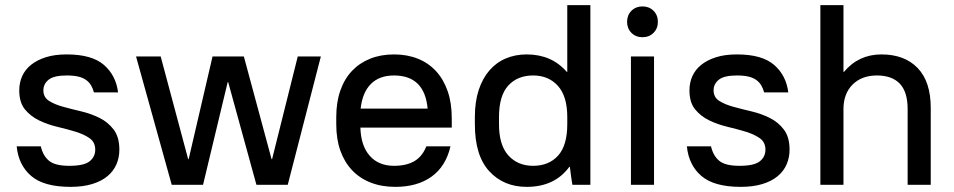

<svg xmlns="http://www.w3.org/2000/svg" viewBox="-20 -720 3716 748"><path d="M255 8Q151 8 101.5 -34.5Q52 -77 45 -150H139Q147 -114 170.5 -94Q194 -74 250 -74Q307 -74 329 -91.5Q351 -109 351 -137Q351 -166 329 -181.5Q307 -197 274 -207Q241 -217 203 -226Q165 -235 132 -251Q99 -267 77 -294Q55 -321 55 -368Q55 -398 66.5 -423.5Q78 -449 101 -467.5Q124 -486 158.5 -497Q193 -508 240 -508Q338 -508 385 -467Q432 -426 440 -360H346Q342 -375 335 -387Q328 -399 316 -408Q304 -417 285.5 -421.5Q267 -426 240 -426Q190 -426 169.5 -409.5Q149 -393 149 -368Q149 -341 171 -327Q193 -313 226 -304Q259 -295 297 -286Q335 -277 368 -260.5Q401 -244 423 -215Q445 -186 445 -137Q445 -106 433.5 -79.5Q422 -53 398.5 -33.5Q375 -14 339 -3Q303 8 255 8Z M510 -500H606L713 -100H715L808 -500H930L1038 -100H1040L1140 -500H1230L1101 0H979L869 -400H867L771 0H649Z M1520 8Q1467 8 1424.5 -8.5Q1382 -25 1352 -56.5Q1322 -88 1306 -133Q1290 -178 1290 -236V-264Q1290 -322 1306 -367.5Q1322 -413 1351.5 -444Q1381 -475 1422.5 -491.5Q1464 -508 1515 -508Q1566 -508 1607.5 -491.5Q1649 -475 1678.5 -443Q1708 -411 1724 -365Q1740 -319 1740 -259V-223H1384Q1386 -152 1420.5 -113Q1455 -74 1515 -74Q1563 -74 1594 -92Q1625 -110 1641 -150H1735Q1717 -72 1661.5 -32Q1606 8 1520 8ZM1515 -426Q1458 -426 1425 -393Q1392 -360 1385 -297H1646Q1634 -426 1515 -426Z M2032 8Q1942 8 1886 -53Q1830 -114 1830 -236V-264Q1830 -324 1845 -369.5Q1860 -415 1887 -446Q1914 -477 1951 -492.5Q1988 -508 2032 -508Q2129 -508 2188 -440H2190V-700H2280V0H2210Q2209 -5 2207.5 -15Q2206 -25 2204.5 -35.5Q2203 -46 2202 -55.5Q2201 -65 2200 -70H2198Q2141 8 2032 8ZM2057 -74Q2118 -74 2154 -113.5Q2190 -153 2190 -236V-264Q2190 -345 2153.5 -385.5Q2117 -426 2057 -426Q1996 -426 1960 -386.5Q1924 -347 1924 -264V-236Q1924 -155 1960.5 -114.5Q1997 -74 2057 -74Z M2438 -500H2528V0H2438ZM2483 -575Q2457 -575 2440 -592Q2423 -609 2423 -635Q2423 -661 2440 -678Q2457 -695 2483 -695Q2509 -695 2526 -678Q2543 -661 2543 -635Q2543 -609 2526 -592Q2509 -575 2483 -575Z M2866 8Q2762 8 2712.5 -34.5Q2663 -77 2656 -150H2750Q2758 -114 2781.5 -94Q2805 -74 2861 -74Q2918 -74 2940 -91.5Q2962 -109 2962 -137Q2962 -166 2940 -181.5Q2918 -197 2885 -207Q2852 -217 2814 -226Q2776 -235 2743 -251Q2710 -267 2688 -294Q2666 -321 2666 -368Q2666 -398 2677.5 -423.5Q2689 -449 2712 -467.5Q2735 -486 2769.5 -497Q2804 -508 2851 -508Q2949 -508 2996 -467Q3043 -426 3051 -360H2957Q2953 -375 2946 -387Q2939 -399 2927 -408Q2915 -417 2896.5 -421.5Q2878 -426 2851 -426Q2801 -426 2780.5 -409.5Q2760 -393 2760 -368Q2760 -341 2782 -327Q2804 -313 2837 -304Q2870 -295 2908 -286Q2946 -277 2979 -260.5Q3012 -244 3034 -215Q3056 -186 3056 -137Q3056 -106 3044.5 -79.5Q3033 -53 3009.5 -33.5Q2986 -14 2950 -3Q2914 8 2866 8Z M3176 -700H3266V-440H3268Q3325 -508 3414 -508Q3504 -508 3555 -455Q3606 -402 3606 -300V0H3516V-295Q3516 -362 3485.5 -394Q3455 -426 3396 -426Q3337 -426 3301.5 -390.5Q3266 -355 3266 -295V0H3176Z"/></svg>

Font: PT Root UI Medium
Style: Regular
Weight: 500
Designer: Vitaly Kuzmin
Foundry: ParaType Ltd.
Version: Version 2.001G